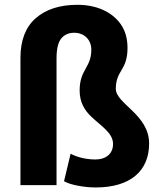

<svg xmlns="http://www.w3.org/2000/svg" viewBox="-20 -782 681 811"><path d="M218.8 -535.2C218.8 -575.7 225.6 -604 239.3 -620.1C252.4 -635.7 270.5 -643.6 293 -643.6C335.4 -643.6 365.7 -614.7 365.7 -572.3C365.7 -495.1 316.4 -489.7 316.4 -399.4C316.4 -349.1 337.9 -315.4 366.2 -288.6C408.2 -248.5 457.5 -220.2 457.5 -173.8C457.5 -133.3 428.2 -108.4 383.3 -108.4C335.9 -108.4 298.3 -121.6 278.3 -132.8L250.5 -16.6C263.7 -8.8 283.2 -2.4 309.1 2.4C334.5 7.3 359.4 9.8 384.3 9.8C530.8 9.8 609.9 -60.1 609.9 -175.8C609.9 -298.3 469.2 -343.8 469.2 -406.7C469.2 -486.8 518.6 -482.9 518.6 -579.6C518.6 -619.6 508.8 -653.3 489.7 -680.2C451.2 -734.4 383.8 -761.7 307.1 -761.7C232.4 -761.7 173.8 -742.7 130.9 -705.1C87.9 -667.5 66.4 -611.3 66.4 -537.6V0H218.8Z"/></svg>

Font: Vazirmatn ExtraBold
Style: Regular
Weight: 800
Designer: Saber Rastikerdar
Foundry: Saber Rastikerdar
Version: Version 33.003